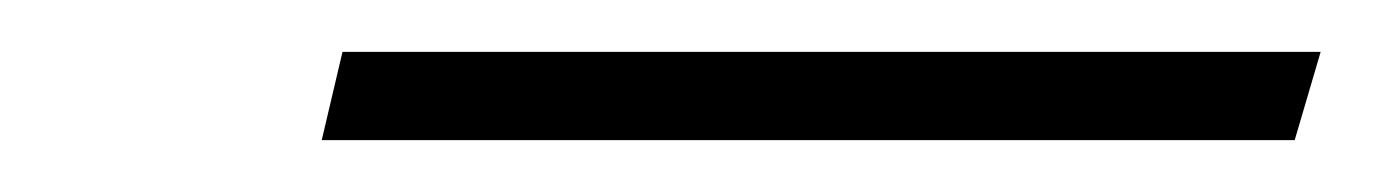

<svg xmlns="http://www.w3.org/2000/svg" viewBox="-20 -814 529 74"><path d="M104 -760 112 -794H489L479 -760Z"/></svg>

Font: Noto Sans Disp ExtLt
Style: Italic
Weight: 200
Italic angle: -12°
Designer: Monotype Design Team
Foundry: Monotype Imaging Inc.
Version: Version 2.000;GOOG;noto-source:20170915:90ef993387c0